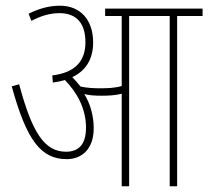

<svg xmlns="http://www.w3.org/2000/svg" viewBox="-20 -652 729 672"><path d="M308 -203C308 -245 297 -287 275 -323C292 -318 314 -317 336 -317C358 -317 384 -318 406 -324V0H432V-596H574V0H600V-596H689V-622H348V-596H406V-351C383 -344 357 -343 331 -343C311 -343 285 -344 262 -349C253 -360 243 -372 233 -382C280 -404 306 -445 306 -503C306 -584 260 -632 190 -632C151 -632 117 -622 80 -604L90 -579C124 -597 156 -606 188 -606C250 -606 279 -568 279 -504C279 -440 245 -398 163 -388L165 -363C180 -365 194 -368 207 -372C248 -330 281 -274 281 -205C281 -145 254 -121 211 -121C137 -121 93 -185 47 -357L21 -350C74 -157 125 -95 214 -95C262 -95 308 -126 308 -203Z"/></svg>

Font: Noto Sans ExtraCondensed Thin
Style: Italic
Weight: 100
Width: 2
Italic angle: -12°
Designer: Monotype Design Team
Foundry: Monotype Imaging Inc.
Version: Version 2.013